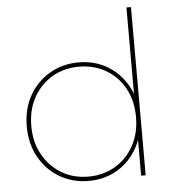

<svg xmlns="http://www.w3.org/2000/svg" viewBox="-53 -791 777 844"><g transform="rotate(-5 335.5 -369.5)"><path d="M305 3Q234 3 177 -30.5Q120 -64 87 -123.5Q54 -183 54 -259Q54 -336 87 -394.5Q120 -453 177 -486.5Q234 -520 305 -520Q376 -520 432 -486.5Q488 -453 520.5 -394.5Q553 -336 553 -259Q553 -183 520.5 -123.5Q488 -64 432 -30.5Q376 3 305 3ZM305 -16Q371 -16 423.5 -47Q476 -78 506 -133Q536 -188 536 -259Q536 -331 506 -385.5Q476 -440 423.5 -470.5Q371 -501 305 -501Q239 -501 187 -470.5Q135 -440 104.5 -385.5Q74 -331 74 -259Q74 -188 104.5 -133Q135 -78 187 -47Q239 -16 305 -16ZM536 0V-190L546 -260L536 -330V-742H556V0Z"/></g></svg>

Font: Montserrat Thin Thin
Style: Regular
Weight: 250
Version: Version 9.000